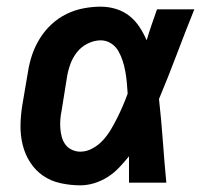

<svg xmlns="http://www.w3.org/2000/svg" viewBox="-20 -548 640 576"><path d="M221 8Q191 8 161.5 1.5Q132 -5 109 -21Q86 -37 70.5 -61Q55 -85 48 -113.5Q41 -142 41.5 -172Q42 -202 47 -233L64 -333Q68 -359 76.5 -384Q85 -409 99.5 -432.5Q114 -456 134.5 -475Q155 -494 179.5 -506Q204 -518 230.5 -523Q257 -528 282 -528Q306 -528 328.5 -521Q351 -514 368.5 -500Q386 -486 398.5 -467Q411 -448 420 -427Q427 -451 435 -474Q443 -497 451 -520H563Q536 -453 510.5 -385.5Q485 -318 457 -251Q464 -188 468.5 -125.5Q473 -63 479 0H367Q367 -20 367 -40Q367 -60 367 -79Q353 -62 337.5 -45.5Q322 -29 303 -17Q284 -5 263 1.5Q242 8 221 8ZM221 -93Q240 -93 258 -103Q276 -113 289.5 -128Q303 -143 313 -160Q323 -177 332 -195Q341 -213 348.5 -230.5Q356 -248 363 -267Q362 -283 360.5 -300Q359 -317 356 -333.5Q353 -350 348 -365.5Q343 -381 335 -395Q327 -409 313 -418Q299 -427 282 -427Q263 -427 243.5 -417.5Q224 -408 211 -391.5Q198 -375 191 -355.5Q184 -336 181 -317L165 -217Q162 -203 161 -189.5Q160 -176 161 -162.5Q162 -149 165.5 -136.5Q169 -124 176.5 -114Q184 -104 196 -98.5Q208 -93 221 -93Z"/></svg>

Font: Iosevka SS04 Extended Oblique
Style: Bold
Weight: 700
Width: 7
Italic angle: -9°
Monospace: yes
Designer: Belleve Invis
Foundry: Belleve Invis
Version: Version 19.0.0; ttfautohint (v1.8.4)